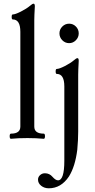

<svg xmlns="http://www.w3.org/2000/svg" viewBox="-20 -745 514 1036"><path d="M39.1 3.9Q32.2 3.9 32.2 -10Q32.2 -23.9 39.1 -23.9Q89.8 -23.9 89.8 -62V-573.2Q89.8 -640.1 48.8 -640.1Q43 -640.1 43 -653.6Q43 -667 48.8 -667Q62 -667 92.5 -682.4Q123 -697.8 142.1 -713.9Q154.8 -725.1 161.1 -725.1Q168 -725.1 168 -710.9Q165 -658.2 165 -636.2V-62Q165 -23.9 215.8 -23.9Q222.7 -23.9 222.7 -10Q222.7 3.9 215.8 3.9Q176.3 0 127.9 0Q77.6 0 39.1 3.9ZM353 -512.2Q331.5 -512.2 316.2 -527.8Q300.8 -543.5 300.8 -564.9Q300.8 -586.4 316.2 -601.8Q331.5 -617.2 353 -617.2Q374.5 -617.2 389.6 -601.8Q404.8 -586.4 404.8 -564.9Q404.8 -543.5 389.4 -527.8Q374 -512.2 353 -512.2ZM243.2 271Q219.2 271 202.1 257.3Q185.1 243.7 185.1 224.1Q185.1 210 196 200Q207 189.9 222.2 189.9Q247.1 189.9 263.2 209Q279.8 228 293 228Q327.1 228 327.1 122.1V-278.8Q327.1 -346.2 286.1 -346.2Q280.3 -346.2 280.3 -359.6Q280.3 -373 286.1 -373Q299.3 -373 329.6 -388.4Q359.9 -403.8 378.9 -419.9Q391.6 -431.2 397.9 -431.2Q404.8 -431.2 404.8 -417Q401.9 -364.3 401.9 -341.8V-35.2Q401.9 9.3 397 63Q385.7 153.3 352.1 207Q309.6 271 243.2 271Z"/></svg>

Font: Junicode SmCond
Style: Regular
Weight: 400
Width: 4
Designer: Peter S. Baker
Version: Version 2.206